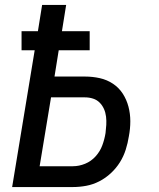

<svg xmlns="http://www.w3.org/2000/svg" viewBox="-20 -755 640 775"><path d="M29 0 120 -552H67V-629H133L150 -735H247L230 -629H342V-552H217L200 -446H323Q354 -446 383 -439.5Q412 -433 436 -417Q460 -401 475.5 -377Q491 -353 498.5 -324.5Q506 -296 506 -265.5Q506 -235 500 -204Q496 -178 487.5 -151Q479 -124 464 -100Q449 -76 427.5 -56Q406 -36 380.5 -23Q355 -10 328 -5Q301 0 274 0ZM274 -84Q299 -84 323.5 -94Q348 -104 366 -124Q384 -144 393 -168.5Q402 -193 406 -218Q408 -234 409 -251Q410 -268 408 -284.5Q406 -301 399.5 -315.5Q393 -330 382 -341Q371 -352 355.5 -357Q340 -362 323 -362H186L140 -84Z"/></svg>

Font: Iosevka Custom Medium Oblique
Style: Regular
Weight: 500
Italic angle: -9°
Designer: Belleve Invis
Foundry: Belleve Invis
Version: Version 27.0.1